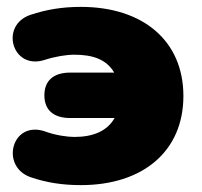

<svg xmlns="http://www.w3.org/2000/svg" viewBox="-20 -526 587 558"><path d="M215 12C395 12 513 -86 513 -247C513 -408 395 -506 215 -506C160 -506 114 -498 69 -483C-22 -453 15 -321 110 -352C141 -362 173 -367 196 -367C249 -367 289 -354 312 -315H184C136 -315 109 -292 109 -249C109 -206 136 -183 184 -183H313C291 -144 249 -128 196 -128C176 -128 141 -133 114 -143C14 -180 -21 -42 69 -11C116 5 162 12 215 12Z"/></svg>

Font: SN Pro Black
Style: Regular
Weight: 900
Designer: Tobias Whetton
Foundry: Supernotes
Version: Version 1.001;Glyphs 3.2 (3249)